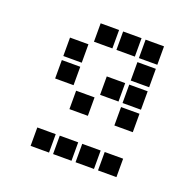

<svg xmlns="http://www.w3.org/2000/svg" viewBox="-107 -802 814 803"><g transform="rotate(20 300.0 -400.0)"><path d="M210 -691Q209 -691 209 -691Q209 -691 209 -690V-610Q209 -609 209 -609Q209 -609 210 -609H290Q291 -609 291 -609Q291 -609 291 -610V-690Q291 -691 291 -691Q291 -691 290 -691ZM310 -691Q309 -691 309 -691Q309 -691 309 -690V-610Q309 -609 309 -609Q309 -609 310 -609H390Q391 -609 391 -609Q391 -609 391 -610V-690Q391 -691 391 -691Q391 -691 390 -691ZM410 -691Q409 -691 409 -691Q409 -691 409 -690V-610Q409 -609 409 -609Q409 -609 410 -609H490Q491 -609 491 -609Q491 -609 491 -610V-690Q491 -691 491 -691Q491 -691 490 -691ZM110 -591Q109 -591 109 -591Q109 -591 109 -590V-510Q109 -509 109 -509Q109 -509 110 -509H190Q191 -509 191 -509Q191 -509 191 -510V-590Q191 -591 191 -591Q191 -591 190 -591ZM410 -591Q409 -591 409 -591Q409 -591 409 -590V-510Q409 -509 409 -509Q409 -509 410 -509H490Q491 -509 491 -509Q491 -509 491 -510V-590Q491 -591 491 -591Q491 -591 490 -591ZM110 -491Q109 -491 109 -491Q109 -491 109 -490V-410Q109 -409 109 -409Q109 -409 110 -409H190Q191 -409 191 -409Q191 -409 191 -410V-490Q191 -491 191 -491Q191 -491 190 -491ZM310 -491Q309 -491 309 -491Q309 -491 309 -490V-410Q309 -409 309 -409Q309 -409 310 -409H390Q391 -409 391 -409Q391 -409 391 -410V-490Q391 -491 391 -491Q391 -491 390 -491ZM410 -491Q409 -491 409 -491Q409 -491 409 -490V-410Q409 -409 409 -409Q409 -409 410 -409H490Q491 -409 491 -409Q491 -409 491 -410V-490Q491 -491 491 -491Q491 -491 490 -491ZM210 -391Q209 -391 209 -391Q209 -391 209 -390V-310Q209 -309 209 -309Q209 -309 210 -309H290Q291 -309 291 -309Q291 -309 291 -310V-390Q291 -391 291 -391Q291 -391 290 -391ZM410 -391Q409 -391 409 -391Q409 -391 409 -390V-310Q409 -309 409 -309Q409 -309 410 -309H490Q491 -309 491 -309Q491 -309 491 -310V-390Q491 -391 491 -391Q491 -391 490 -391ZM110 -191Q109 -191 109 -191Q109 -191 109 -190V-110Q109 -109 109 -109Q109 -109 110 -109H190Q191 -109 191 -109Q191 -109 191 -110V-190Q191 -191 191 -191Q191 -191 190 -191ZM210 -191Q209 -191 209 -191Q209 -191 209 -190V-110Q209 -109 209 -109Q209 -109 210 -109H290Q291 -109 291 -109Q291 -109 291 -110V-190Q291 -191 291 -191Q291 -191 290 -191ZM310 -191Q309 -191 309 -191Q309 -191 309 -190V-110Q309 -109 309 -109Q309 -109 310 -109H390Q391 -109 391 -109Q391 -109 391 -110V-190Q391 -191 391 -191Q391 -191 390 -191ZM410 -191Q409 -191 409 -191Q409 -191 409 -190V-110Q409 -109 409 -109Q409 -109 410 -109H490Q491 -109 491 -109Q491 -109 491 -110V-190Q491 -191 491 -191Q491 -191 490 -191Z"/></g></svg>

Font: Doto Black ExtraBold
Style: Regular
Weight: 800
Monospace: yes
Version: Version 1.000